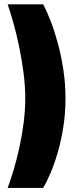

<svg xmlns="http://www.w3.org/2000/svg" viewBox="-20 -1119 358 915"><path d="M185.5 -223.5Q202.9 -251.8 221.5 -296Q240.1 -340.1 256.2 -396Q272.3 -452 282.2 -516.6Q292.1 -581.2 292.1 -649.5Q292.1 -717.8 282.2 -784.4Q272.3 -851 256.2 -910.8Q240.1 -970.5 221.5 -1018.6Q202.9 -1066.7 185.5 -1098.5H16.5Q29.8 -1060.2 44.6 -1007Q59.4 -953.9 72 -893Q84.6 -832 92.5 -769.4Q100.4 -706.8 100.4 -649.5Q100.4 -592.7 92.5 -532.4Q84.6 -472.1 72 -414.6Q59.4 -357.1 44.6 -308Q29.8 -258.8 16.5 -223.5Z"/></svg>

Font: Titillium Web SemiBold
Style: Regular
Weight: 600
Designer: Mohamed Gaber, Accademia di Belle Arti di Urbino
Foundry: Kief Type Foundry, Accademia di Belle Arti di Urbino
Version: Version 3.000; ttfautohint (v1.8.4)